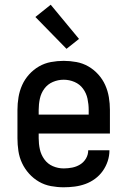

<svg xmlns="http://www.w3.org/2000/svg" viewBox="-20 -786 540 814"><path d="M250 8Q223 8 196 3Q169 -2 145.5 -15.5Q122 -29 103.5 -49.5Q85 -70 73.5 -94.5Q62 -119 58 -146Q54 -173 54 -200V-320Q54 -347 58.5 -374Q63 -401 74 -425.5Q85 -450 103.5 -470.5Q122 -491 145.5 -504.5Q169 -518 196 -523Q223 -528 250 -528Q277 -528 304 -523Q331 -518 354.5 -504.5Q378 -491 396.5 -470.5Q415 -450 426 -425.5Q437 -401 441.5 -374Q446 -347 446 -320V-220H144V-200Q144 -176 149 -153Q154 -130 168 -110.5Q182 -91 204 -81.5Q226 -72 250 -72Q268 -72 286 -75.5Q304 -79 319.5 -88.5Q335 -98 344.5 -114Q354 -130 354 -149H444Q444 -125 436.5 -102.5Q429 -80 415.5 -61Q402 -42 383 -28Q364 -14 342 -6Q320 2 296.5 5Q273 8 250 8ZM144 -300H356V-320Q356 -344 351 -367.5Q346 -391 332 -410Q318 -429 296 -438.5Q274 -448 250 -448Q226 -448 204 -438.5Q182 -429 168 -410Q154 -391 149 -367.5Q144 -344 144 -320ZM262 -579 130 -714 195 -766 315 -621Z"/></svg>

Font: Iosevka Medium
Style: Regular
Weight: 500
Monospace: yes
Designer: Belleve Invis
Foundry: Belleve Invis
Version: Version 32.5.0; ttfautohint (v1.8.4)